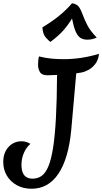

<svg xmlns="http://www.w3.org/2000/svg" viewBox="-68 -1125 629 1181"><path d="M126 36Q75 36 36 14.5Q-3 -7 -25.5 -44Q-48 -81 -48 -129Q-48 -185 -16 -220.5Q16 -256 65 -256Q94 -256 119 -240Q93 -218 78.5 -183.5Q64 -149 64 -111Q64 -26 132 -26Q164 -26 188 -43Q212 -60 229.5 -101.5Q247 -143 258.5 -216Q270 -289 276 -399Q282 -509 283 -664Q247 -662 224 -662Q189 -662 177.5 -682Q166 -702 166 -726Q166 -741 167.5 -754.5Q169 -768 172 -778Q211 -768 248.5 -764.5Q286 -761 322 -761Q433 -761 541 -794Q537 -756 518 -731.5Q499 -707 475 -694.5Q451 -682 434 -679Q420 -677 401 -674L370 -323Q353 -148 291 -56Q229 36 126 36ZM242 -867Q232 -874 213.5 -894.5Q195 -915 193 -957Q255 -994 299 -1030.5Q343 -1067 375 -1105Q404 -1101 417 -1083Q430 -1065 440 -1036.5Q450 -1008 468.5 -971.5Q487 -935 527 -894Q514 -888 500.5 -884.5Q487 -881 469 -881Q443 -881 426 -892.5Q409 -904 397 -932Q385 -960 375 -1011Q353 -974 323.5 -940Q294 -906 242 -867Z"/></svg>

Font: Merienda Medium
Style: Regular
Weight: 500
Designer: Eduardo Rodriguez Tunni
Foundry: Eduardo Rodriguez Tunni
Version: Version 2.001; ttfautohint (v1.8.4.7-5d5b)